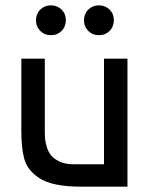

<svg xmlns="http://www.w3.org/2000/svg" viewBox="-20 -700 563 720"><path d="M458 0H285Q174 0 126 -33Q83 -62 71.5 -102.5Q60 -143 60 -209V-480H148V-210Q148 -192 149 -179.5Q150 -167 156 -147.5Q162 -128 173 -115.5Q184 -103 205 -93.5Q226 -84 256 -84H370V-480H458ZM131 -584Q115 -600 115 -624Q115 -648 131 -664Q147 -680 171 -680Q195 -680 211 -664Q227 -648 227 -624Q227 -600 211 -584Q195 -568 171 -568Q147 -568 131 -584ZM311 -584Q295 -600 295 -624Q295 -648 311 -664Q327 -680 351 -680Q375 -680 391 -664Q407 -648 407 -624Q407 -600 391 -584Q375 -568 351 -568Q327 -568 311 -584Z"/></svg>

Font: Baumans
Style: Regular
Weight: 400
Designer: Henadij Zarechnjuk
Foundry: Cyreal (www.cyreal.org)
Version: Version 001.001